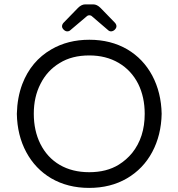

<svg xmlns="http://www.w3.org/2000/svg" viewBox="-20 -872 833 896"><path d="M308.6 -731.4 384.8 -795.9Q389.6 -800.8 396.5 -800.8Q404.3 -800.8 409.2 -795.9L484.4 -731.4Q490.2 -725.6 499 -725.6Q508.8 -726.6 515.6 -733.4Q523.4 -741.2 523.4 -749.5Q523.4 -757.8 516.6 -765.6Q449.2 -835 449.2 -835Q432.6 -851.6 415 -851.6H377.9Q360.4 -851.6 343.8 -835L276.4 -765.6Q269.5 -757.8 269.5 -749Q269.5 -741.2 277.3 -733.4Q285.2 -725.6 293.9 -725.6Q302.7 -725.6 308.6 -731.4ZM574.2 -641.6Q497.1 -686.5 397 -686.5Q296.9 -686.5 219.7 -641.6Q125 -586.9 84 -479.5Q60.5 -417 58.6 -340.8Q60.5 -240.2 102.5 -162.1Q144.5 -84 218.8 -40Q295.9 4.9 396 4.9Q496.1 4.9 572.3 -39.6Q648.4 -84 690.4 -162.6Q732.4 -241.2 734.4 -340.8Q732.4 -440.4 690.4 -519.5Q648.4 -597.7 574.2 -641.6ZM655.3 -340.8Q655.3 -231.4 596.7 -158.2Q570.3 -126 534.2 -103.5Q477.5 -68.4 396.5 -68.4Q317.4 -68.4 258.8 -102.5Q200.2 -136.7 168 -201.2Q137.7 -262.7 137.7 -341.3Q137.7 -419.9 168.9 -480.5Q200.2 -543 258.8 -578.1Q315.4 -613.3 396.5 -613.3Q474.6 -613.3 533.7 -578.6Q592.8 -543.9 625 -480.5Q655.3 -418.9 655.3 -340.8Z"/></svg>

Font: FakePearl
Style: Light
Weight: 350
Version: Version 1.2